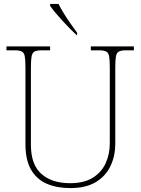

<svg xmlns="http://www.w3.org/2000/svg" viewBox="-20 -951 719 981"><path d="M340 10Q271 10 219.5 -12Q168 -34 139 -83.5Q110 -133 110 -214V-606Q110 -645 106.5 -663.5Q103 -682 91 -688Q79 -694 54 -694H13V-714H236V-694H194Q169 -694 157 -688Q145 -682 141.5 -663.5Q138 -645 138 -606V-210Q138 -110 191.5 -62.5Q245 -15 338 -15Q409 -15 453.5 -42.5Q498 -70 519.5 -116.5Q541 -163 541 -219V-606Q541 -645 537.5 -663.5Q534 -682 522 -688Q510 -694 485 -694H444V-714H664V-694H625Q600 -694 588 -688Q576 -682 572.5 -663.5Q569 -645 569 -606V-218Q569 -153 544 -101.5Q519 -50 468.5 -20Q418 10 340 10ZM372 -771Q357 -785 337.5 -804.5Q318 -824 298 -846Q278 -868 261.5 -888Q245 -908 236 -921V-931H279Q290 -909 306.5 -882Q323 -855 341.5 -829Q360 -803 374 -784V-771Z"/></svg>

Font: Noto Serif Thai Thin
Style: Regular
Weight: 250
Version: Version 2.001